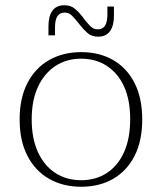

<svg xmlns="http://www.w3.org/2000/svg" viewBox="-20 -703 618 733"><path d="M290 10Q221 10 168 -20Q115 -50 85 -107.5Q55 -165 55 -247Q55 -329 85 -386.5Q115 -444 168 -474Q221 -504 290 -504Q359 -504 411.5 -474Q464 -444 493.5 -386.5Q523 -329 523 -247Q523 -165 493.5 -107.5Q464 -50 411.5 -20Q359 10 290 10ZM290 -15Q346 -15 388.5 -43Q431 -71 454 -123Q477 -175 477 -248Q477 -321 454 -372Q431 -423 388.5 -451Q346 -479 290 -479Q234 -479 191.5 -451Q149 -423 125 -371.5Q101 -320 101 -247Q101 -174 125 -122Q149 -70 191.5 -42.5Q234 -15 290 -15ZM354 -563Q330 -563 314 -577Q298 -591 286 -607L276 -619L295 -639L304 -627Q314 -614 325.5 -602.5Q337 -591 353 -591Q372 -591 381 -605Q390 -619 390 -648V-678H415V-643Q415 -605 400 -584Q385 -563 354 -563ZM165 -603Q165 -641 180 -662Q195 -683 226 -683Q250 -683 266 -669.5Q282 -656 295 -639L304 -627L286 -607L276 -619Q266 -632 254.5 -643.5Q243 -655 227 -655Q209 -655 199.5 -641.5Q190 -628 190 -598V-568H165Z"/></svg>

Font: Montagu Slab 144pt ExtraLight
Style: Regular
Weight: 250
Version: Version 1.000